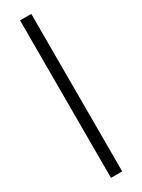

<svg xmlns="http://www.w3.org/2000/svg" viewBox="-224 -744 657 888"><g transform="rotate(-30 105.0 -300.5)"><path d="M75 120V-721H135V120Z"/></g></svg>

Font: TikTok Sans Light
Style: Regular
Weight: 300
Version: Version 4.000